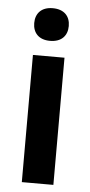

<svg xmlns="http://www.w3.org/2000/svg" viewBox="-51 -720 354 752"><g transform="rotate(5 126.0 -344.5)"><path d="M125.8 -560.8C170.8 -560.8 194.2 -586.7 194.2 -625C194.2 -663.3 170.8 -689.2 125.8 -689.2C81.7 -689.2 58.3 -663.3 58.3 -625C58.3 -586.7 81.7 -560.8 125.8 -560.8ZM188.3 0V-500H64.2V0Z"/></g></svg>

Font: Familjen Grotesk SemiBold
Style: Regular
Weight: 600
Designer: Anders Wikstroem, Jonas Baeckman, Matilda Gysing, Kristian Moeller
Foundry: Familjen STHLM AB
Version: Version 2.000